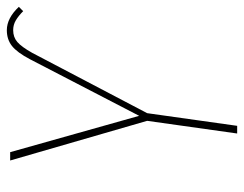

<svg xmlns="http://www.w3.org/2000/svg" viewBox="-98 -634 731 576"><g transform="rotate(-90 268.0 -345.5)"><path d="M194 -270 75 -681H100L209 -294L379 -622Q399 -660 418.5 -675.5Q438 -691 466 -691Q502 -691 536 -655L523 -642Q509 -656 495.5 -664Q482 -672 466 -672Q445 -672 430.5 -659.5Q416 -647 398 -615L217 -270L179 0H156Z"/></g></svg>

Font: Fira Sans Extra Condensed Thin
Style: Italic
Weight: 250
Width: 3
Italic angle: -8°
Designer: Carrois Corporate & Edenspiekermann AG
Foundry: Carrois Corporate GbR & Edenspiekermann AG
Version: Version 4.203